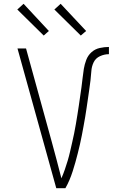

<svg xmlns="http://www.w3.org/2000/svg" viewBox="-20 -990 640 1010"><path d="M324 0H276L72 -735H117L252 -245Q265 -197 278 -148.5Q291 -100 303 -52Q313 -75 321 -98Q329 -121 336 -144.5Q343 -168 348.5 -192Q354 -216 359.5 -240Q365 -264 370 -288Q375 -312 379 -336.5Q383 -361 387 -385Q391 -409 394.5 -433.5Q398 -458 401.5 -482Q405 -506 408.5 -530.5Q412 -555 414.5 -579.5Q417 -604 421 -628Q425 -652 434 -675.5Q443 -699 461.5 -715.5Q480 -732 504.5 -737.5Q529 -743 553 -743V-705Q529 -705 506 -694.5Q483 -684 472.5 -662Q462 -640 460.5 -615.5Q459 -591 456 -567Q453 -543 449.5 -518.5Q446 -494 442.5 -470Q439 -446 435.5 -422Q432 -398 428 -374Q424 -350 419.5 -326Q415 -302 410.5 -278Q406 -254 400.5 -230.5Q395 -207 389 -183Q383 -159 376.5 -136Q370 -113 362.5 -89.5Q355 -66 345.5 -43.5Q336 -21 324 0ZM405 -803 266 -940 299 -970 433 -827ZM210 -803 71 -940 104 -970 237 -827Z"/></svg>

Font: Iosevka Aile Extralight
Style: Regular
Weight: 200
Designer: Belleve Invis
Foundry: Belleve Invis
Version: Version 31.1.0; ttfautohint (v1.8.4)